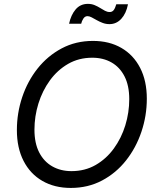

<svg xmlns="http://www.w3.org/2000/svg" viewBox="-20 -946 802 977"><path d="M340.3 10.3Q257.3 10.3 195.6 -25.4Q133.8 -61 99.9 -127.2Q65.9 -193.4 65.9 -284.2Q65.9 -370.6 93 -451.7Q120.1 -532.7 171.1 -597.2Q222.2 -661.6 293.7 -699.7Q365.2 -737.8 453.1 -737.8Q536.1 -737.8 597.7 -702.1Q659.2 -666.5 693.1 -600.6Q727.1 -534.7 727.1 -443.8Q727.1 -356.9 699.7 -275.6Q672.4 -194.3 621.6 -129.9Q570.8 -65.4 499.5 -27.6Q428.2 10.3 340.3 10.3ZM343.8 -75.2Q412.1 -75.2 466.6 -106.4Q521 -137.7 559.3 -190.4Q597.7 -243.2 617.7 -308.3Q637.7 -373.5 637.7 -441.4Q637.7 -510.7 613.5 -557.6Q589.4 -604.5 547.1 -628.4Q504.9 -652.3 449.7 -652.3Q381.3 -652.3 326.9 -621.1Q272.5 -589.8 234.1 -537.1Q195.8 -484.4 175.5 -419.2Q155.3 -354 155.3 -286.1Q155.3 -217.3 179.4 -170.4Q203.6 -123.5 246.1 -99.4Q288.6 -75.2 343.8 -75.2ZM537.1 -823.2Q519 -823.2 502.7 -829.3Q486.3 -835.4 472.2 -843.5Q458 -851.6 446.3 -857.7Q434.6 -863.8 425.3 -863.8Q412.1 -863.8 404.1 -851.3Q396 -838.9 393.1 -825.2H331.5Q340.8 -869.6 364.7 -897.9Q388.7 -926.3 427.2 -926.3Q446.3 -926.3 461.4 -919.9Q476.6 -913.6 489.5 -905.5Q502.4 -897.5 514.2 -891.1Q525.9 -884.8 538.1 -884.8Q550.8 -884.8 558.3 -894.3Q565.9 -903.8 571.8 -924.3H631.3Q622.1 -877.4 597.2 -850.3Q572.3 -823.2 537.1 -823.2Z"/></svg>

Font: Inter 17pt
Style: Italic
Weight: 400
Italic angle: -9.3988°
Version: Version 4.001;git-66647c0bb